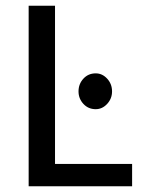

<svg xmlns="http://www.w3.org/2000/svg" viewBox="-20 -650 496 670"><path d="M80 -630H172V-78H441V0H80ZM254 -331Q254 -357 271 -375.5Q288 -394 314 -394Q337 -394 354 -375.5Q371 -357 371 -331Q371 -306 354 -287.5Q337 -269 314 -269Q288 -269 271 -287.5Q254 -306 254 -331Z"/></svg>

Font: Mukta Vaani
Style: Regular
Weight: 400
Designer: Noopur Datye, Girish Dalvi, Yashodeep Gholap, Pallavi Karambelkar
Foundry: Ek Type
Version: Version 2.538;PS 1.000;hotconv 16.6.51;makeotf.lib2.5.65220;